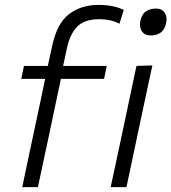

<svg xmlns="http://www.w3.org/2000/svg" viewBox="-20 -765 701 785"><path d="M71 0Q82.5 -56 93.5 -107Q104.5 -158 117.5 -220L128 -269.5Q137 -311 146 -353.5Q154.5 -395.5 164.5 -442.5H67L78 -495.5H175.5L193 -576Q213 -670.5 263 -707.8Q313 -745 382.5 -745Q443.5 -745 486 -724.5L468.5 -668Q432.5 -686.5 386 -686.5Q325.5 -686.5 295.8 -656.2Q266 -626 253.5 -567.5Q249.5 -549.5 245 -527.5Q240.5 -505 238 -495.5H416.5L405.5 -442.5H229L182 -220Q168.5 -158 157.8 -107Q147 -56 135 0ZM432.5 0Q444.5 -55 455.5 -107Q466 -158 479.5 -219.5L490 -269Q504 -334.5 515 -387.5Q526 -440 538 -495.5L603 -497.5Q590.5 -441 579.5 -388.5Q568.5 -336 554 -269L543.5 -219.5Q530.5 -158 519.8 -106.8Q509 -55.5 497 0ZM595.5 -620Q572 -620 560.5 -636.5Q552.5 -647.5 552.5 -664Q552.5 -671.5 554 -680Q560 -707.5 577.2 -718.8Q594.5 -730 618 -730Q641.5 -730 653 -713.5Q661 -702 661 -686Q661 -678.5 659 -670Q653 -642.5 636.2 -631.2Q619.5 -620 595.5 -620Z"/></svg>

Font: Heraclito Light
Style: Italic
Weight: 300
Italic angle: -12°
Designer: Kostas Bartsokas (font) & Cristiano Sobral (main changes)
Foundry: Kostas Bartsokas (font) & Cristiano Sobral (main changes)
Version: Version 1.00;July 8, 2020;FontCreator 13.0.0.2655 64-bit